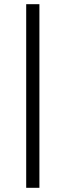

<svg xmlns="http://www.w3.org/2000/svg" viewBox="-20 -800 313 916"><path d="M105 96H168V-780H105Z"/></svg>

Font: Uncut Sans Book
Style: Regular
Weight: 350
Designer: Kasper Nordkvist
Foundry: UNCUT.wtf
Version: Version 1.304;Glyphs 3.2 (3246)